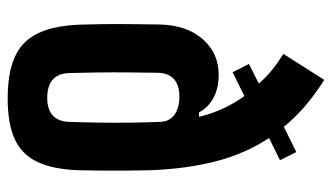

<svg xmlns="http://www.w3.org/2000/svg" viewBox="-201 -648 858 496"><g transform="rotate(90 228.0 -400.0)"><path d="M233.6 9.2Q135.6 9.2 92.1 -32.5Q48.7 -74.2 43.9 -170.8Q42.9 -196.9 42.4 -231.8Q41.9 -266.6 42.3 -305.4Q42.6 -344.2 43.2 -381.6Q44.6 -453 80.9 -494.4Q117.2 -535.9 172.3 -535.9Q208.8 -535.9 233.7 -522Q258.6 -508.1 270.2 -485.2H281.8Q273.8 -517.9 260.4 -547.2Q246.9 -576.6 228.1 -602.3L166.5 -571.9L145.3 -614.1L195.9 -639.6Q179.9 -658.3 160.7 -673.8Q141.4 -689.3 119.2 -703L186.4 -808.8Q223 -785.4 253.1 -759.9Q283.2 -734.4 307.5 -704.2L372.9 -736.4L393.9 -694.2L336.5 -666.1Q377.1 -604.6 396.6 -529Q416.1 -453.4 419.7 -361.2Q420.5 -334.5 420.7 -300.1Q420.9 -265.6 420.7 -231.5Q420.5 -197.3 419.7 -170.8Q416.9 -106.5 397.9 -66.8Q378.9 -27.1 339.2 -9Q299.4 9.2 233.6 9.2ZM232.7 -93Q262.2 -93 277.9 -107Q293.6 -121.1 294.8 -148.3Q296.1 -184.2 296.7 -224Q297.3 -263.8 296.9 -305Q296.5 -346.2 294.7 -386.3Q293.5 -409.7 275.9 -422.1Q258.4 -434.4 228.7 -434.4Q200.5 -434.4 184.7 -420.6Q169 -406.9 168 -379.2Q167.4 -345.4 167.1 -305.2Q166.7 -265 167.2 -224.3Q167.7 -183.6 168.7 -148.3Q169.9 -121.1 186 -107Q202.1 -93 232.7 -93Z"/></g></svg>

Font: Big Shoulders Display SC Thin
Style: Regular
Weight: 100
Designer: Patric King
Foundry: XO Type Co
Version: Version 2.002